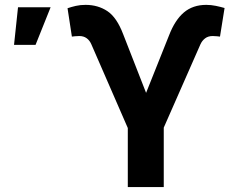

<svg xmlns="http://www.w3.org/2000/svg" viewBox="-20 -757 962 777"><path d="M497.2 0V-238.9L349.8 -577.4Q342.8 -593.7 330.6 -602.4Q318.5 -611.2 300.8 -611.2Q293.7 -611.2 283.4 -610.3Q273.2 -609.5 270.9 -608.9L253.3 -723.7Q269.1 -729.1 287 -733.2Q304.8 -737.3 326.3 -737.3Q376.4 -737.3 414.5 -712Q452.7 -686.7 478.7 -617.9L571.2 -381.2L663.9 -613.4Q688.1 -676.2 724.3 -706.7Q760.5 -737.3 814.8 -737.3Q834.2 -737.3 853.4 -733.3Q872.5 -729.3 888.8 -724.6L870.3 -608.9Q867.9 -609.5 857.6 -610.3Q847.4 -611.2 840.8 -611.2Q822.3 -611.2 810 -601.8Q797.7 -592.4 791 -577.4L642.7 -240.5V0ZM36.8 -575.5 52.9 -727.5H184.8L123.9 -575.5Z"/></svg>

Font: Inter Variable LoSnoCo
Style: Regular
Weight: 400
Designer: Rasmus Andersson
Foundry: rsms
Version: Version 4.000;git-a52131595; featfreeze: case,dlig,ss01,ss02